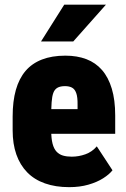

<svg xmlns="http://www.w3.org/2000/svg" viewBox="-20 -770 523 800"><path d="M268.1 9.8Q211.4 9.8 167.2 -5.9Q123 -21.5 93.3 -52Q63.5 -82.5 48.1 -126.5Q32.7 -170.4 32.7 -227.1V-284.7Q32.7 -348.1 46.1 -395.5Q59.6 -442.9 86.4 -474.4Q113.3 -505.9 154.8 -522Q196.3 -538.1 252.4 -538.1Q301.8 -538.1 340.1 -523.4Q378.4 -508.8 405 -478.3Q431.6 -447.8 445.8 -400.6Q460 -353.5 460 -289.1V-212.4H92.8V-315.4H303.2V-333.5Q303.7 -365.7 297.6 -382.3Q291.5 -398.9 279.8 -405Q268.1 -411.1 251 -411.1Q231 -411.1 219.2 -404.3Q207.5 -397.5 202.1 -382.8Q196.8 -368.2 195.1 -343.8Q193.4 -319.3 193.4 -284.7V-227.1Q193.4 -192.9 199 -171.4Q204.6 -149.9 215.6 -138.2Q226.6 -126.5 242.4 -121.8Q258.3 -117.2 278.8 -117.2Q308.1 -117.2 335.9 -127.2Q363.8 -137.2 383.3 -160.2L448.7 -60.5Q435.5 -43.5 409.7 -27.1Q383.8 -10.7 348.1 -0.5Q312.5 9.8 268.1 9.8ZM150.9 -597.2 247.6 -750.5H421.4L285.2 -597.2Z"/></svg>

Font: Roboto Condensed Black
Style: Regular
Weight: 900
Designer: Christian Robertson
Foundry: Google
Version: Version 3.008; 2023